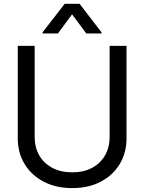

<svg xmlns="http://www.w3.org/2000/svg" viewBox="-20 -966 750 998"><path d="M549.8 -727.5H637.7V-247.1Q637.7 -172.4 602.8 -114Q567.9 -55.7 504.4 -22Q440.9 11.7 355.5 11.7Q270 11.7 206.3 -22Q142.6 -55.7 107.4 -114Q72.3 -172.4 72.3 -247.1V-727.5H160.2V-253.9Q160.2 -200.7 183.6 -159.2Q207 -117.7 251 -94Q294.9 -70.3 355.5 -70.3Q416 -70.3 459.5 -94Q502.9 -117.7 526.4 -159.2Q549.8 -200.7 549.8 -253.9ZM428.7 -792 354.5 -891.6 281.2 -792H201.2V-797.9L316.4 -946.3H393.6L507.8 -797.9V-792Z"/></svg>

Font: Inter Display
Style: Regular
Weight: 400
Designer: Rasmus Andersson
Foundry: rsms
Version: Version 4.000;git-37864ae